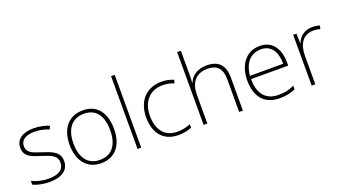

<svg xmlns="http://www.w3.org/2000/svg" viewBox="-59 -1317 3363 1884"><g transform="rotate(-20 1622.0 -375.0)"><path d="M416 -137C416 -235 332 -260 241 -290C156 -319 94 -333 94 -407C94 -472 149 -505 240 -505C292 -505 350 -492 388 -474L403 -508C359 -526 304 -540 241 -540C127 -540 55 -490 55 -406C55 -310 127 -289 223 -258C314 -230 377 -206 377 -135C377 -67 329 -24 215 -24C153 -24 92 -39 42 -64V-24C80 -6 141 10 214 10C346 10 416 -45 416 -137Z M984 -265C984 -423 913 -540 756 -540C608 -540 520 -435 520 -265C520 -104 601 10 751 10C907 10 984 -105 984 -265ZM560 -265C560 -415 629 -505 756 -505C891 -505 944 -401 944 -265C944 -124 885 -25 751 -25C622 -25 560 -122 560 -265Z M1171 0V-760H1133V0Z M1562 10C1618 10 1664 -2 1698 -17V-52C1659 -36 1611 -25 1561 -25C1420 -25 1358 -127 1358 -262C1358 -407 1439 -504 1576 -504C1614 -504 1655 -497 1694 -480L1703 -515C1667 -531 1626 -540 1576 -540C1418 -540 1318 -430 1318 -262C1318 -100 1398 10 1562 10Z M1862 -504V-760H1823V0H1862V-297C1862 -437 1931 -505 2047 -505C2141 -505 2194 -455 2194 -345V0H2233V-347C2233 -479 2167 -539 2050 -539C1946 -539 1885 -488 1862 -426H1859C1860 -454 1862 -475 1862 -504Z M2604 -540C2452 -540 2374 -415 2374 -260C2374 -100 2452 10 2615 10C2681 10 2729 0 2781 -23V-61C2720 -33 2681 -25 2616 -25C2485 -25 2413 -110 2414 -263H2802V-294C2802 -434 2739 -540 2604 -540ZM2604 -505C2711 -505 2762 -421 2762 -297H2415C2427 -432 2498 -505 2604 -505Z M3151 -538C3068 -538 3013 -490 2991 -429H2988L2985 -530H2951V0H2989V-295C2989 -421 3044 -502 3149 -502C3177 -502 3198 -499 3221 -492L3228 -528C3205 -534 3180 -538 3151 -538Z"/></g></svg>

Font: Noto Sans Myanmar UI ExtraLight
Style: Regular
Weight: 200
Designer: Monotype Design Team
Foundry: Monotype Imaging Inc.
Version: Version 2.103